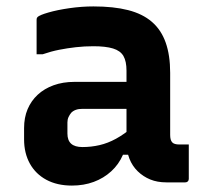

<svg xmlns="http://www.w3.org/2000/svg" viewBox="-20 -568 640 598"><path d="M510 -341Q510 -316 510 -292.5Q510 -269 510 -244.5Q510 -220 510 -195.5Q510 -171 510 -148Q510 -140 511.5 -134Q513 -128 517 -124Q520 -121 525.5 -119.5Q531 -118 538 -118Q541 -118 543.5 -118Q546 -118 549 -118H568Q568 -91 568 -64.5Q568 -38 568 -11Q568 -6 565 -3Q562 0 557 0Q552 0 532.5 0Q513 0 498 0Q470 0 448 -9Q426 -18 409 -34.5Q392 -51 383 -74Q374 -97 374 -126Q374 -157 374 -189Q374 -221 374 -252Q374 -269 374 -284.5Q374 -300 374 -316Q374 -332 374 -348Q374 -377 364.5 -393.5Q355 -410 332 -417Q309 -424 271 -424Q243 -424 216.5 -421Q190 -418 164.5 -413Q139 -408 113 -399H94Q94 -426 94 -453Q94 -480 94 -506Q94 -510 95 -512Q96 -514 97 -515Q103 -521 130.5 -529Q158 -537 196 -542.5Q234 -548 271 -548Q334 -548 379 -536.5Q424 -525 453 -500Q482 -475 496 -435.5Q510 -396 510 -341ZM190 -152Q190 -131 201.5 -120.5Q213 -110 237 -110Q264 -110 290 -116Q316 -122 341.5 -136Q367 -150 393 -172V-86H363Q350 -56 326.5 -34.5Q303 -13 272 -1.5Q241 10 204 10Q158 10 124.5 -8Q91 -26 73 -58.5Q55 -91 55 -134V-169Q55 -202 66 -228Q77 -254 97.5 -273Q118 -292 147 -302.5Q176 -313 212 -313Q247 -313 280.5 -313Q314 -313 344.5 -313Q375 -313 402 -313Q411 -313 415.5 -297Q420 -281 421 -261.5Q422 -242 422 -229Q390 -229 360 -229Q330 -229 299.5 -229Q269 -229 237 -229Q225 -229 216.5 -226Q208 -223 202 -217Q197 -211 193.5 -203.5Q190 -196 190 -187Z"/></svg>

Font: Recursive Monospace
Style: Bold
Weight: 700
Version: Version 1.047